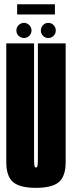

<svg xmlns="http://www.w3.org/2000/svg" viewBox="-20 -879 338 902"><path d="M149 3.5Q225.5 3.5 257 -24Q288.5 -51.5 288.5 -117.5V-675H158V-136.5Q158 -111.5 156.5 -101.8Q155 -92 149 -92Q143 -92 141.5 -101.8Q140 -111.5 140 -136.5V-675H9.5V-117.5Q9.5 -51.5 41 -24Q72.5 3.5 149 3.5ZM93 -700.5Q107 -700.5 117.5 -710.8Q128 -721 128 -735.5Q128 -750.5 117.5 -761Q107 -771.5 93 -771.5Q78 -771.5 67.5 -761Q57 -750.5 57 -735.5Q57 -721 67.5 -710.8Q78 -700.5 93 -700.5ZM206.5 -700.5Q222 -700.5 232 -710.8Q242 -721 242 -735.5Q242 -750.5 232 -761Q222 -771.5 206.5 -771.5Q192.5 -771.5 182.2 -761Q172 -750.5 172 -735.5Q172 -721 182 -710.8Q192 -700.5 206.5 -700.5ZM60.5 -811H238V-859H60.5Z"/></svg>

Font: Anybody UltraCondensed
Style: Bold
Weight: 700
Width: 1
Version: Version 1.113;gftools[0.9.25]